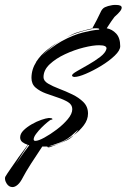

<svg xmlns="http://www.w3.org/2000/svg" viewBox="-94 -661 515 781"><path d="M-43 100Q-58 100 -67 85.5Q-76 71 -73 59Q-72 57 -65 46Q-58 35 -48 21Q-38 7 -29.5 -5.5Q-21 -18 -18 -22L19 -72Q6 -76 -3 -83Q-12 -90 -12 -102Q-12 -117 1.5 -130.5Q15 -144 35 -155.5Q55 -167 74 -173.5Q93 -180 104 -181H107Q117 -181 119 -177.5Q121 -174 113 -174Q110 -173 98.5 -163.5Q87 -154 74.5 -141.5Q62 -129 52.5 -116Q43 -103 43 -94Q43 -88 50 -88Q62 -88 86 -101Q110 -114 136.5 -134Q163 -154 181.5 -176Q200 -198 200 -217Q200 -235 183 -245.5Q166 -256 141.5 -264Q117 -272 92.5 -281Q68 -290 51 -304.5Q34 -319 34 -344Q34 -379 54 -410L52 -408L55 -412Q72 -438 99.5 -459.5Q127 -481 158 -499Q108 -469 65 -423Q85 -444 111.5 -463.5Q138 -483 156 -493Q203 -519 244 -529Q285 -539 306 -540Q310 -540 310 -542Q310 -546 298 -546Q295 -546 290.5 -546Q286 -546 281 -545Q291 -563 299.5 -579.5Q308 -596 314 -609Q321 -626 332.5 -631.5Q344 -637 362 -640Q367 -641 370.5 -641Q374 -641 377 -641Q401 -641 401 -630Q401 -623 393.5 -614Q386 -605 378.5 -598.5Q371 -592 370 -590Q366 -585 358.5 -574Q351 -563 340 -546Q362 -542 378.5 -524.5Q395 -507 395 -473Q395 -456 372.5 -434.5Q350 -413 318 -393.5Q286 -374 255.5 -361Q225 -348 209 -348Q206 -348 202.5 -349.5Q199 -351 199 -354Q199 -360 219 -371.5Q239 -383 265.5 -398Q292 -413 313.5 -429.5Q335 -446 339 -462Q342 -477 309 -477Q284 -477 246 -467.5Q208 -458 170.5 -440.5Q133 -423 108 -399.5Q83 -376 83 -347Q83 -332 101.5 -321Q120 -310 146.5 -300Q173 -290 200 -277Q227 -264 245.5 -245.5Q264 -227 264 -199Q264 -174 247 -151.5Q230 -129 206 -111Q215 -120 225 -133Q218 -129 210 -121Q182 -93 149 -81Q116 -69 102 -65Q123 -67 151.5 -79.5Q180 -92 206 -111Q192 -97 179.5 -91Q167 -85 154 -80Q124 -67 107 -62Q102 -61 99.5 -62.5Q97 -64 100 -65H78Q53 -28 32 5Q11 38 0 59Q-11 81 -22 90.5Q-33 100 -43 100ZM161 -500Q180 -511 196.5 -519.5Q213 -528 226 -531Q241 -535 255 -539Q269 -543 281 -545L280 -543Q253 -538 221.5 -527.5Q190 -517 161 -500ZM46 -400 50 -406Q48 -402 46 -400ZM-31 8Q-10 -23 4 -42Q18 -61 25 -70Q24 -70 23 -70.5Q22 -71 20 -71Q10 -56 -3 -36Q-16 -16 -31 8Z"/></svg>

Font: Smooch
Style: Regular
Weight: 400
Designer: Robert E. Leuschke
Foundry: Robert E. Leuschke
Version: Version 1.010; ttfautohint (v1.8.3)